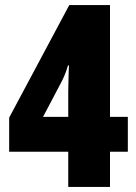

<svg xmlns="http://www.w3.org/2000/svg" viewBox="-20 -734 535 754"><path d="M482 -138V-275H412V-714H252L16 -272V-138H248V0H412V-138ZM248 -372V-275H149L218 -406C229 -426 239 -449 247 -477H251C250 -474 248 -384 248 -372Z"/></svg>

Font: Noto Sans Myanmar UI ExtraCondensed Black
Style: Regular
Weight: 900
Width: 2
Designer: Monotype Design Team
Foundry: Monotype Imaging Inc.
Version: Version 2.103